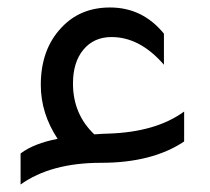

<svg xmlns="http://www.w3.org/2000/svg" viewBox="-20 -435 562 513"><path d="M35 58V-25Q71 -52 134 -64Q89 -132 89 -208Q89 -303 144 -361Q194 -415 274 -415Q361 -415 418 -345V-262Q354 -336 278 -336Q231 -336 203 -302.5Q175 -269 175 -212Q175 -130 232 -76Q258 -78 269 -78Q397 -82 472 -137V-57Q387 0 250 0Q116 0 35 58Z"/></svg>

Font: Space Grotesk Medium
Style: Regular
Weight: 500
Designer: Florian Karsten
Foundry: Florian Karsten
Version: Version 2.000